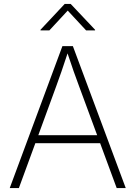

<svg xmlns="http://www.w3.org/2000/svg" viewBox="-20 -964 695 984"><path d="M29.8 0 299.8 -727.5H353.5L624.5 0H578.1L493.2 -230H161.1L76.7 0ZM176.3 -271H478L385.3 -522Q372.1 -557.1 357.4 -598.6Q342.8 -640.1 326.2 -690.4Q310.1 -640.1 295.4 -598.6Q280.8 -557.1 268.1 -522ZM232.9 -808.1H187.5V-811.5L311.5 -943.8H342.3L467.3 -811.5V-808.1H421.4L327.1 -909.7Z"/></svg>

Font: Inter Extra Light
Style: Regular
Weight: 200
Designer: Rasmus Andersson
Foundry: rsms
Version: Version 4.000;git-3c8e0fc